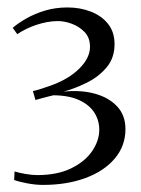

<svg xmlns="http://www.w3.org/2000/svg" viewBox="-20 -924 388 528"><path d="M98.5 -415.5Q77.5 -415.5 55 -419.8Q32.5 -424 19 -429L20 -452.5Q33 -448.5 50.8 -445.5Q68.5 -442.5 82.5 -442.5Q137.5 -442.5 175.5 -461Q213.5 -479.5 233.2 -508.2Q253 -537 253 -567.5Q253 -592.5 239.8 -613.8Q226.5 -635 198.8 -648.2Q171 -661.5 127 -662Q123 -661 113.8 -658.8Q104.5 -656.5 94.8 -653.8Q85 -651 77.5 -649L70.5 -673.5Q82 -676 94 -680Q106 -684 120.5 -689Q169 -706.5 198.2 -735.5Q227.5 -764.5 227.5 -795.5Q227.5 -820.5 212.5 -836Q197.5 -851.5 176.5 -859Q155.5 -866.5 137 -866Q110 -865.5 80.5 -855.8Q51 -846 27.5 -830L15 -847.5Q29.5 -860 52 -873Q74.5 -886 103.5 -894.8Q132.5 -903.5 166 -903.5Q200.5 -903.5 230 -892Q259.5 -880.5 277.2 -858.2Q295 -836 295 -802.5Q295 -764.5 273 -738.5Q251 -712.5 218.5 -696.5Q186 -680.5 155 -672Q202 -677 240.5 -666.5Q279 -656 302 -631.5Q325 -607 325 -569Q325 -523 295.8 -488.2Q266.5 -453.5 215.2 -434.5Q164 -415.5 98.5 -415.5Z"/></svg>

Font: Merriweather 144pt Light
Style: Regular
Weight: 300
Version: Version 2.100